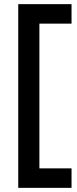

<svg xmlns="http://www.w3.org/2000/svg" viewBox="-20 -770 372 926"><path d="M68 -750H325V-656H170V42H325V136H68Z"/></svg>

Font: Cabin SemiBold
Style: Regular
Weight: 600
Designer: Pablo Impallari
Foundry: Pablo Impallari. http://www.impallari.com Igino Marini. http://www.ikern.com
Version: Version 2.200